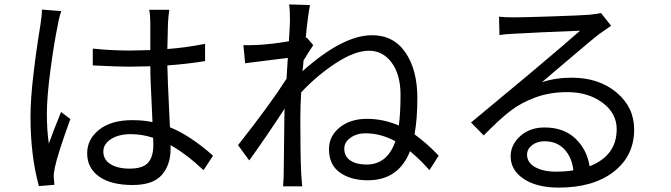

<svg xmlns="http://www.w3.org/2000/svg" viewBox="-20 -811 3040 870"><path d="M169.9 -767.6 257.8 -760.7Q248 -734.4 241.2 -694.3Q224.6 -614.3 208.5 -493.2Q192.4 -372.1 192.4 -294.9Q192.4 -221.7 201.2 -160.2Q221.7 -217.8 256.8 -303.7L298.8 -271.5Q241.2 -113.3 228.5 -51.8Q222.7 -24.4 223.6 -7.8Q223.6 -2.9 226.6 26.4L156.2 32.2Q118.2 -106.4 118.2 -282.2Q118.2 -323.2 121.6 -371.1Q125 -418.9 130.9 -469.2Q136.7 -519.5 141.6 -555.7Q146.5 -591.8 153.8 -639.2Q161.1 -686.5 163.1 -698.2Q169.9 -739.3 169.9 -767.6ZM674.8 -154.3Q674.8 -174.8 673.8 -186.5Q624 -203.1 573.2 -203.1Q517.6 -203.1 482.9 -180.7Q448.2 -158.2 448.2 -124Q448.2 -87.9 480.5 -67.4Q512.7 -46.9 567.4 -46.9Q627 -46.9 650.9 -73.7Q674.8 -100.6 674.8 -154.3ZM945.3 -105.5 902.3 -40Q824.2 -113.3 752.9 -153.3V-134.8Q752.9 -64.5 713.4 -18.6Q673.8 27.3 581.1 27.3Q482.4 27.3 428.7 -11.2Q375 -49.8 375 -116.2Q375 -180.7 429.7 -223.6Q484.4 -266.6 579.1 -266.6Q628.9 -266.6 670.9 -257.8Q669.9 -282.2 667.5 -334.5Q665 -386.7 663.1 -430.7Q661.1 -474.6 661.1 -510.7Q596.7 -508.8 566.4 -508.8Q515.6 -508.8 400.4 -514.6V-590.8Q484.4 -582 568.4 -582Q598.6 -582 661.1 -584V-707Q661.1 -739.3 656.2 -766.6H747.1Q743.2 -739.3 741.2 -708Q740.2 -680.7 738.3 -588.9Q820.3 -594.7 909.2 -612.3V-534.2Q825.2 -520.5 738.3 -514.6Q738.3 -474.6 750 -234.4Q841.8 -197.3 945.3 -105.5Z M1640.6 -65.4Q1735.4 -65.4 1771.5 -170.9Q1705.1 -207 1635.7 -207Q1596.7 -207 1568.4 -187Q1540 -167 1540 -137.7Q1540 -101.6 1567.9 -83.5Q1595.7 -65.4 1640.6 -65.4ZM1370.1 -640.6 1399.4 -606.4Q1376 -571.3 1355.5 -537.1Q1355.5 -529.3 1353.5 -513.2Q1351.6 -497.1 1350.6 -488.3Q1533.2 -651.4 1666 -651.4Q1763.7 -651.4 1817.4 -572.8Q1871.1 -494.1 1871.1 -367.2Q1871.1 -271.5 1858.4 -202.1Q1912.1 -164.1 1967.8 -105.5L1925.8 -40Q1883.8 -87.9 1837.9 -126Q1786.1 5.9 1646.5 5.9Q1569.3 5.9 1520 -29.3Q1470.7 -64.5 1470.7 -134.8Q1470.7 -194.3 1519 -233.4Q1567.4 -272.5 1642.6 -272.5Q1716.8 -272.5 1787.1 -242.2Q1794.9 -297.9 1794.9 -380.9Q1794.9 -472.7 1754.9 -526.9Q1714.8 -581.1 1652.3 -581.1Q1587.9 -581.1 1502.4 -525.4Q1417 -469.7 1344.7 -392.6Q1340.8 -333 1340.8 -265.6Q1340.8 -116.2 1344.7 -27.3Q1346.7 7.8 1349.6 33.2H1262.7Q1265.6 -7.8 1265.6 -26.4Q1267.6 -238.3 1268.6 -280.3Q1268.6 -284.2 1269 -297.4Q1269.5 -310.5 1269.5 -318.4Q1184.6 -188.5 1109.4 -84L1058.6 -153.3Q1204.1 -337.9 1278.3 -454.1Q1280.3 -486.3 1284.2 -548.8Q1276.4 -547.9 1090.8 -524.4L1083 -606.4Q1102.5 -605.5 1148.4 -607.4Q1216.8 -611.3 1289.1 -624Q1293.9 -700.2 1293.9 -716.8Q1293.9 -770.5 1290 -791L1384.8 -788.1Q1375 -741.2 1365.2 -638.7Z M2499 -33.2Q2541 -33.2 2578.1 -39.1Q2571.3 -98.6 2537.1 -134.8Q2502.9 -170.9 2447.3 -170.9Q2414.1 -170.9 2391.1 -153.3Q2368.2 -135.7 2368.2 -110.4Q2368.2 -74.2 2404.8 -53.7Q2441.4 -33.2 2499 -33.2ZM2703.1 -752 2749 -694.3Q2718.8 -673.8 2694.3 -656.2Q2672.9 -639.6 2628.9 -602.5Q2585 -565.4 2520 -510.3Q2455.1 -455.1 2435.5 -438.5Q2498 -459 2570.3 -459Q2693.4 -459 2773.4 -392.1Q2853.5 -325.2 2853.5 -224.6Q2853.5 -104.5 2760.7 -32.7Q2668 39.1 2511.7 39.1Q2412.1 39.1 2353 -0.5Q2293.9 -40 2293.9 -102.5Q2293.9 -155.3 2337.4 -194.3Q2380.9 -233.4 2447.3 -233.4Q2535.2 -233.4 2587.9 -182.6Q2640.6 -131.8 2651.4 -57.6Q2774.4 -105.5 2774.4 -225.6Q2774.4 -297.9 2710 -345.7Q2645.5 -393.6 2550.8 -393.6Q2471.7 -393.6 2406.2 -369.6Q2340.8 -345.7 2291 -307.1Q2241.2 -268.6 2171.9 -197.3L2114.3 -255.9Q2208 -334 2380.9 -477.5Q2552.7 -622.1 2608.4 -671.9Q2429.7 -665 2309.6 -658.2Q2265.6 -656.2 2243.2 -652.3L2241.2 -735.4Q2263.7 -732.4 2310.5 -732.4Q2354.5 -732.4 2483.9 -736.8Q2613.3 -741.2 2649.4 -744.1Q2689.5 -748 2703.1 -752Z"/></svg>

Font: GenEi Gothic M Regular
Style: Regular
Weight: 400
Designer: o_tamon (Modified); [Source Han Sans]
Ryoko NISHIZUKA  (kana & ideographs); Paul D. Hunt (Latin, Greek & Cyrillic); Wenl
Version: Version 1.1a;Original Version 1.004